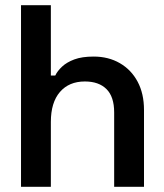

<svg xmlns="http://www.w3.org/2000/svg" viewBox="-20 -720 631 740"><path d="M61 0V-700H176V-429H193Q201 -446 219 -463Q237 -480 266.5 -491Q296 -502 341 -502Q398 -502 442 -476.5Q486 -451 510.5 -405Q535 -359 535 -296V0H420V-287Q420 -347 390.5 -376.5Q361 -406 307 -406Q246 -406 211 -365.5Q176 -325 176 -250V0Z"/></svg>

Font: Space Grotesk Frontify SemiBold
Style: Regular
Weight: 600
Designer: Florian Karsten
Version: Version 2.000